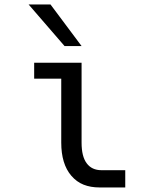

<svg xmlns="http://www.w3.org/2000/svg" viewBox="-20 -824 642 848"><path d="M106.4 -804.2H203.1L340.3 -620.6H265.1ZM419.4 3.9Q380.4 3.9 349.4 -8.3Q318.4 -20.5 294.9 -47.9Q250.5 -99.6 250.5 -194.3V-476.6H130.9V-546.9H340.3V-194.3Q340.3 -132.8 362.8 -103Q385.3 -72.3 428.2 -72.3H533.2V3.9Z"/></svg>

Font: Vazir Code Hack
Style: Code-Hack
Weight: 400
Foundry: DejaVu fonts team - Redesigned by Saber Rastikerdar
Version: Version 1.1.2